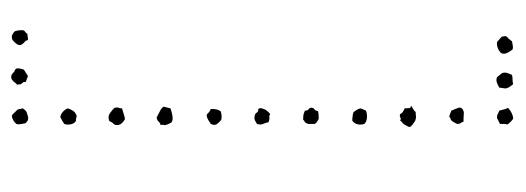

<svg xmlns="http://www.w3.org/2000/svg" viewBox="-302 -508 890 325"><g transform="rotate(-90 142.5 -346.0)"><path d="M121.1 -752Q119.1 -749 117.2 -747.1Q115.2 -745.1 110.4 -744.1Q100.6 -740.2 95.7 -748Q94.7 -753.9 94.2 -757.3Q93.8 -760.7 94.7 -762.7Q97.7 -766.6 103 -769Q108.4 -771.5 110.4 -769.5Q119.1 -760.7 119.1 -760.7ZM175.8 -743.2Q168 -746.1 166.5 -746.6Q165 -747.1 166 -750Q161.1 -755.9 161.6 -756.8Q162.1 -757.8 161.1 -761.7Q163.1 -762.7 165 -765.6Q167 -768.6 168.9 -769.5Q170.9 -771.5 174.3 -771.5Q177.7 -771.5 179.7 -769.5Q183.6 -765.6 185.1 -765.6Q186.5 -765.6 188.5 -762.7Q189.5 -757.8 186.5 -750Q183.6 -748 181.2 -746.6Q178.7 -745.1 175.8 -743.2ZM247.1 -744.1Q243.2 -744.1 239.7 -743.2Q236.3 -742.2 235.4 -747.1Q226.6 -753.9 228.5 -758.8Q228.5 -760.7 231.9 -764.6Q235.4 -768.6 237.3 -769.5Q242.2 -771.5 246.1 -769.5Q250 -767.6 252 -764.6Q254.9 -751 252 -749Q249 -747.1 247.1 -744.1ZM121.1 -675.8Q117.2 -664.1 111.3 -662.1Q109.4 -660.2 106 -661.1Q102.5 -662.1 99.6 -662.1Q95.7 -664.1 94.2 -670.4Q92.8 -676.8 94.7 -681.6Q97.7 -683.6 100.1 -685.1Q102.5 -686.5 106.4 -688.5Q116.2 -686.5 121.1 -675.8ZM122.1 -596.7Q123 -591.8 122.1 -589.8Q121.1 -587.9 121.1 -584Q111.3 -581.1 108.4 -580.1Q105.5 -579.1 102.5 -579.1Q92.8 -585 92.8 -591.8Q92.8 -596.7 95.2 -598.6Q97.7 -600.6 99.6 -605.5Q107.4 -608.4 112.8 -604.5Q118.2 -600.6 122.1 -596.7ZM124 -513.7 121.1 -502Q101.6 -495.1 96.7 -501Q91.8 -510.7 92.8 -512.7Q93.8 -514.6 92.8 -518.6Q96.7 -519.5 98.6 -522Q100.6 -524.4 105.5 -525.4Q115.2 -520.5 118.7 -518.6Q122.1 -516.6 124 -513.7ZM116.2 -417Q113.3 -416 109.9 -415.5Q106.4 -415 101.6 -416Q96.7 -419.9 94.2 -423.8Q91.8 -427.7 94.7 -433.6Q108.4 -443.4 111.8 -439.5Q115.2 -435.5 120.1 -433.6Q120.1 -426.8 119.1 -423.3Q118.2 -419.9 116.2 -417ZM97.7 -335.9Q96.7 -340.8 94.7 -345.2Q92.8 -349.6 94.7 -355.5Q97.7 -357.4 100.6 -358.9Q103.5 -360.4 108.4 -359.4Q111.3 -359.4 113.8 -356Q116.2 -352.5 120.1 -353.5Q122.1 -349.6 121.1 -347.2Q120.1 -344.7 119.1 -341.8Q116.2 -336.9 111.3 -333Q109.4 -335 106 -334.5Q102.5 -334 97.7 -335.9ZM116.2 -252Q112.3 -251 103.5 -251Q96.7 -253.9 94.7 -257.8Q94.7 -267.6 94.7 -268.6Q96.7 -274.4 98.6 -274.9Q100.6 -275.4 101.6 -277.3Q107.4 -277.3 109.9 -276.9Q112.3 -276.4 117.2 -274.4Q117.2 -269.5 119.6 -268.1Q122.1 -266.6 122.1 -263.7Q122.1 -259.8 119.6 -258.3Q117.2 -256.8 116.2 -252ZM100.6 -194.3Q114.3 -193.4 115.2 -191.4Q122.1 -182.6 120.6 -178.7Q119.1 -174.8 117.2 -170.9Q111.3 -168.9 105 -169.4Q98.6 -169.9 94.7 -173.8Q92.8 -179.7 94.2 -185.5Q95.7 -191.4 100.6 -194.3ZM111.3 -113.3Q113.3 -108.4 121.1 -105.5Q121.1 -95.7 122.6 -95.7Q124 -95.7 125 -93.8Q115.2 -88.9 115.2 -86.9Q111.3 -86.9 107.9 -86.4Q104.5 -85.9 99.6 -87.9Q93.8 -91.8 91.3 -94.2Q88.9 -96.7 89.8 -98.6Q93.8 -107.4 96.2 -108.9Q98.6 -110.4 100.6 -113.3Q102.5 -111.3 105.5 -112.8Q108.4 -114.3 111.3 -113.3ZM106.4 -30.3Q113.3 -28.3 117.2 -26.4Q121.1 -17.6 122.1 -14.2Q123 -10.7 121.1 -8.8Q117.2 -4.9 111.8 -5.4Q106.4 -5.9 98.6 -5.9Q97.7 -8.8 96.2 -10.7Q94.7 -12.7 94.7 -16.6Q99.6 -27.3 103 -27.8Q106.4 -28.3 106.4 -30.3ZM177.7 76.2Q173.8 77.1 169.9 77.1Q166 77.1 162.1 78.1Q154.3 69.3 154.8 64.5Q155.3 59.6 156.2 54.7Q159.2 52.7 164.1 50.8Q168.9 48.8 173.8 50.8Q178.7 56.6 180.2 58.6Q181.6 60.5 181.6 63.5Q181.6 67.4 180.2 70.3Q178.7 73.2 177.7 76.2ZM234.4 76.2Q229.5 77.1 226.6 77.6Q223.6 78.1 220.7 77.1Q214.8 69.3 213.9 64.9Q212.9 60.5 214.8 57.6Q222.7 49.8 233.4 50.8Q241.2 57.6 242.2 58.6Q244.1 65.4 242.7 66.9Q241.2 68.4 239.3 70.3ZM94.7 55.7Q103.5 51.8 103.5 51.3Q103.5 50.8 106.4 50.8Q109.4 50.8 111.8 52.2Q114.3 53.7 117.2 54.7Q120.1 67.4 122.1 69.3Q112.3 78.1 103.5 78.1Q97.7 74.2 93.8 68.4Q94.7 66.4 94.7 62.5Q94.7 58.6 94.7 55.7Z"/></g></svg>

Font: Codystar
Style: Light
Weight: 300
Version: Version 1.000